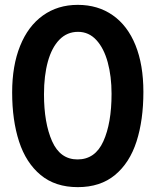

<svg xmlns="http://www.w3.org/2000/svg" viewBox="-20 -755 640 790"><path d="M30 -375Q30 -485 62.8 -566.2Q95.5 -647.5 156.5 -691.2Q217.5 -735 300 -735Q383 -735 444 -692.2Q505 -649.5 537.5 -569Q570 -488.5 570 -377Q570 -261 541.8 -173Q513.5 -85 453.2 -35Q393 15 300 15Q207.5 15 147.2 -35Q87 -85 58.5 -172.5Q30 -260 30 -375ZM439 -369Q439 -441 423.2 -498.8Q407.5 -556.5 376.5 -590.2Q345.5 -624 301 -624Q256 -624 224.5 -591.8Q193 -559.5 177 -501.8Q161 -444 161 -367Q161 -249.5 194.2 -174.2Q227.5 -99 299 -99Q371.5 -99 405.2 -173.5Q439 -248 439 -369Z"/></svg>

Font: JuliaMono Latin
Style: Bold
Weight: 700
Monospace: yes
Designer: cormullion
Foundry: corm
Version: Version 0.038; ttfautohint (v1.8)